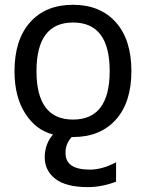

<svg xmlns="http://www.w3.org/2000/svg" viewBox="-20 -555 597 794"><path d="M130.9 -260.7Q130.9 -60.5 282.2 -60.5Q433.6 -60.5 433.6 -261.2Q433.6 -461.9 282.2 -461.9Q130.9 -461.9 130.9 -260.7ZM343.8 218.8Q252.9 218.8 209 184.6Q165 150.4 165 95.7Q165 41 199.2 1Q128.9 -16.6 84.5 -85.4Q40 -154.3 40 -260.7Q40 -390.6 104.5 -462.9Q168.9 -535.2 281.7 -535.2Q394.5 -535.2 459 -462.9Q523.4 -390.6 523.4 -261.2Q523.4 -131.8 459 -60.1Q394.5 11.7 282.2 11.7H276.4Q250 41 251 78.1Q251 146.5 351.6 146.5Q402.3 146.5 460 116.2V196.3Q400.4 218.8 343.8 218.8Z"/></svg>

Font: irohakakuC Regular
Style: Regular
Weight: 400
Designer: [Source Han Sans]
Ryoko NISHIZUKA Ë•øÂ°öÊ∂ºÂ≠ê (kana & ideographs); Paul D. Hunt (Latin, Greek & Cyrillic); Wenlong ZHAN
Version: Version 1.001.20160904